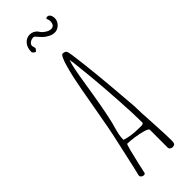

<svg xmlns="http://www.w3.org/2000/svg" viewBox="-304 -971 1000 1000"><g transform="rotate(-45 195.5 -471.5)"><path d="M138.7 -855 149.4 -870.1Q144.5 -886.2 144.5 -891.1Q144.5 -902.3 155.8 -910.2Q167 -918 181.6 -918L188.5 -915Q204.6 -896 213.9 -886.7Q224.6 -875.5 242.7 -865.7Q260.7 -856 277.3 -856Q291 -856 303.2 -863.3Q315.4 -870.6 323 -882.8Q330.6 -895 330.6 -908.7Q330.6 -922.9 324.7 -932.9Q318.8 -942.9 307.6 -942.9Q300.3 -942.9 297.4 -937Q298.3 -933.1 300.8 -928.2Q303.2 -920.9 303.2 -918Q303.2 -882.3 277.3 -882.3Q262.7 -882.3 245.1 -894.3Q227.5 -906.2 220.2 -920.9Q202.6 -941.4 177.7 -941.4Q153.3 -941.4 136.5 -922.4Q119.6 -903.3 119.6 -872.1Q119.6 -866.2 126 -860.6Q132.3 -855 138.7 -855ZM288.6 0Q304.2 0 307.6 -8.3Q310.5 -14.6 310.5 -27.8V-32.2Q310.5 -71.3 305.2 -162.6Q299.3 -250 299.3 -293L285.6 -459Q277.8 -548.8 267.3 -640.1Q256.8 -731.4 251.5 -740.2Q244.1 -750 228.5 -750Q222.2 -750 214.4 -733.4Q206.1 -715.8 199.7 -692.9Q189.9 -659.2 181.6 -622.1Q170.4 -571.3 145.5 -428.2Q122.6 -294.9 107.4 -230L92.8 -164.1L72.3 -71.8L60.5 -22V-20.5Q60.1 -20 60.1 -19Q60.1 -12.2 66.4 -7.3Q72.8 -2.4 80.6 -2.4Q89.4 -2.4 91.3 -9.8Q94.2 -24.9 104 -67.4Q113.8 -109.9 122.1 -142.6Q131.8 -180.2 134.8 -180.2Q153.3 -180.2 186.3 -175.5Q219.2 -170.9 244.4 -163.3Q269.5 -155.8 269.5 -147.9V-17.1Q269.5 -9.8 275.4 -4.9Q281.2 0 288.6 0ZM149.9 -290Q156.7 -313 158.7 -324.2Q176.8 -400.9 199.7 -547.9Q210 -613.3 216.6 -646Q223.1 -678.7 231 -701.2Q231 -696.3 232.9 -689L234.9 -678.2Q243.2 -605 247.1 -562Q254.9 -480 261.7 -372.6Q268.6 -265.1 268.6 -203.1Q268.6 -193.4 249 -193.4Q245.1 -193.4 242.2 -193.8H236.3Q177.7 -193.8 135.3 -208V-213.9Q135.3 -229 138.9 -246.8Q142.6 -264.6 149.9 -290Z"/></g></svg>

Font: Amatica SC
Style: Regular
Weight: 400
Version: Version 2.000